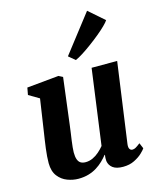

<svg xmlns="http://www.w3.org/2000/svg" viewBox="-128 -958 862 1056"><g transform="rotate(-15 303.0 -430.0)"><path d="M186.5 10Q155.5 10 124 -1.8Q92.5 -13.5 71.2 -41Q50 -68.5 49.5 -115Q49.5 -132.5 51 -153.5Q52.5 -174.5 55.5 -197.8Q58.5 -221 62 -244.8Q65.5 -268.5 69 -291L96 -472L36.5 -507L44 -547.5L225.5 -565L249 -553L216 -288.5Q213.5 -267 210.2 -245Q207 -223 204.2 -203Q201.5 -183 199.8 -166Q198 -149 198 -137Q198 -112 203.5 -96.8Q209 -81.5 220 -74.8Q231 -68 248.5 -68Q269 -68 288.8 -77Q308.5 -86 325.2 -100.8Q342 -115.5 355 -131.5L413.5 -561H559L495.5 -105Q493 -85.5 498.8 -76.8Q504.5 -68 514.5 -68Q523.5 -68 532.8 -73Q542 -78 560 -92L573.5 -60Q568.5 -51.5 551 -34.8Q533.5 -18 505.5 -4Q477.5 10 441 10Q402.5 10 382.8 -4.8Q363 -19.5 359 -44.5Q359 -47.5 358.8 -51.5Q358.5 -55.5 358.5 -60.2Q358.5 -65 359.2 -69.8Q360 -74.5 360.5 -79L358.5 -80Q346 -64 329.5 -48Q313 -32 292 -18.8Q271 -5.5 244.8 2.2Q218.5 10 186.5 10ZM304 -655.5 470.5 -870.5 558.5 -793.5Q552.5 -783.5 534.2 -765.5Q516 -747.5 490.5 -726.5Q465 -705.5 437.2 -685Q409.5 -664.5 384 -648.2Q358.5 -632 341 -624.5Z"/></g></svg>

Font: Merriweather 24pt ExtraBold
Style: Italic
Weight: 800
Italic angle: -7.8°
Version: Version 2.101